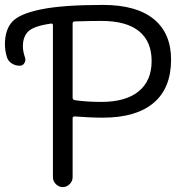

<svg xmlns="http://www.w3.org/2000/svg" viewBox="-129 -760 750 780"><path d="M166 -664V-363Q166 -355 175 -353Q223 -346 283 -346Q382 -346 434.5 -389Q487 -432 487 -512Q487 -592 435.5 -633.5Q384 -675 283 -675Q237 -675 175 -673Q166 -673 166 -664ZM-49 -493Q-67 -493 -81.5 -502.5Q-96 -512 -101 -528Q-109 -555 -109 -580Q-109 -639 -79.5 -671.5Q-50 -704 38 -722Q126 -740 289 -740Q425 -740 495.5 -682.5Q566 -625 566 -518Q566 -402 495 -342Q424 -282 289 -282Q235 -282 175 -287Q166 -287 166 -280V-40Q166 -24 154 -12Q142 0 126 0Q110 0 98 -12Q86 -24 86 -40V-657Q86 -666 77 -664Q8 -654 -14 -632.5Q-36 -611 -36 -572Q-36 -552 -28 -528Q-23 -516 -29.5 -504.5Q-36 -493 -49 -493Z"/></svg>

Font: Rounded Mplus 1c
Style: Regular
Weight: 400
Version: Version 1.059.20150529